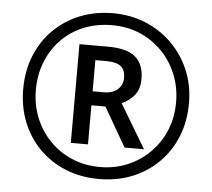

<svg xmlns="http://www.w3.org/2000/svg" viewBox="-52 -781 936 847"><g transform="rotate(5 416.0 -357.0)"><path d="M279 -138V-575H407Q489 -575 527 -543Q565 -511 565 -446Q565 -399 541 -371.5Q517 -344 487 -332L603 -138H517L417 -311H355V-138ZM405 -373Q444 -373 466 -393Q488 -413 488 -444Q488 -479 468 -495Q448 -511 404 -511H355V-373ZM416 10Q336 10 269 -17Q202 -44 152.5 -93.5Q103 -143 76 -210Q49 -277 49 -357Q49 -437 76 -504Q103 -571 152.5 -620.5Q202 -670 269 -697Q336 -724 416 -724Q492 -724 558.5 -697Q625 -670 675.5 -620.5Q726 -571 754.5 -504Q783 -437 783 -357Q783 -277 756 -210Q729 -143 679.5 -93.5Q630 -44 563 -17Q496 10 416 10ZM416 -43Q480 -43 536 -66Q592 -89 635 -131.5Q678 -174 702 -231Q726 -288 726 -357Q726 -422 703 -479Q680 -536 638.5 -579Q597 -622 540.5 -646.5Q484 -671 416 -671Q348 -671 291 -648Q234 -625 192.5 -582.5Q151 -540 128 -483Q105 -426 105 -357Q105 -292 128 -235Q151 -178 192.5 -135Q234 -92 291 -67.5Q348 -43 416 -43Z"/></g></svg>

Font: Noto Sans Khmer
Style: Regular
Weight: 400
Designer: Danh Hong and the Monotype Design Team
Foundry: Monotype Imaging Inc.
Version: Version 2.003